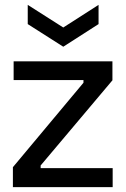

<svg xmlns="http://www.w3.org/2000/svg" viewBox="-20 -769 516 789"><path d="M33 0V-82L323 -429V-440H36V-517H442V-439L147 -89V-78H443V0ZM94 -749 240 -656 385 -749V-670L240 -577L94 -670Z"/></svg>

Font: Bricolage Grotesque 36pt
Style: Regular
Weight: 400
Designer: Mathieu Triay
Foundry: Atelier Triay
Version: Version 1.001;gftools[0.9.33.dev8+g029e19f]